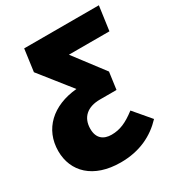

<svg xmlns="http://www.w3.org/2000/svg" viewBox="-209 -650 919 993"><g transform="rotate(-30 250.5 -153.5)"><path d="M530 -534H84L66 -402L213 -217C66 -204 -29 -116 -29 15C-29 137 59 227 223 227C337 227 421 184 483 118L399 19C344 61 304 79 253 79C206 79 172 55 172 -2C172 -71 217 -109 291 -109H389L388 -110L390 -109L404 -211L268 -390H510Z"/></g></svg>

Font: Fira Sans Heavy
Style: Italic
Weight: 900
Italic angle: -8°
Designer: bBox Type GmbH & Carrois Corporate GbR & Edenspiekermann AG
Foundry: bBox Type GmbH & Carrois Corporate GbR & Edenspiekermann AG
Version: Version 4.301;PS 004.301;hotconv 1.0.88;makeotf.lib2.5.64775